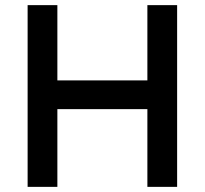

<svg xmlns="http://www.w3.org/2000/svg" viewBox="-20 -730 800 750"><path d="M87.9 -710Q117.2 -710 204.1 -710Q204.1 -636.7 204.1 -416Q292 -416 555.7 -416Q555.7 -489.3 555.7 -710Q585 -710 671.9 -710Q671.9 -532.2 671.9 0Q642.6 0 555.7 0Q555.7 -76.2 555.7 -303.7Q467.8 -303.7 204.1 -303.7Q204.1 -227.5 204.1 0Q174.8 0 87.9 0Q87.9 -177.7 87.9 -710Z"/></svg>

Font: SSportsD
Style: Medium
Weight: 400
Designer: Swiss Typefaces
Version: Version 1.000